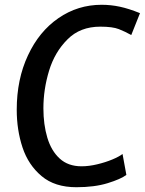

<svg xmlns="http://www.w3.org/2000/svg" viewBox="-20 -775 606 803"><path d="M299.5 8Q209 8 154 -38.5Q98.5 -85 74.2 -158.2Q50 -231.5 50 -316Q50 -443.5 97 -543.5Q143.5 -643.5 224.5 -699.2Q305.5 -755 405 -755Q443.5 -755 481 -747Q518.5 -739 565.5 -720L529 -628.5Q503 -643 477 -653.2Q451 -663.5 399.5 -663.5Q315 -663.5 262.5 -610.5Q209 -557.5 185.2 -479.2Q161.5 -401 161.5 -322Q161.5 -254 178 -199Q194.5 -144 229.8 -111.8Q265 -79.5 321 -79.5Q352 -79.5 386.5 -87.8Q421 -96 449.8 -108Q478.5 -120 492.5 -131L508.5 -43.5Q485.5 -26 430.5 -9Q375.5 8 299.5 8Z"/></svg>

Font: Merriweather Sans Italic
Style: Regular
Weight: 400
Italic angle: -7.5°
Designer: Eben Sorkin
Foundry: Eben Sorkin
Version: Version 1.008; ttfautohint (v1.7.19-72a1) -l 8 -r 50 -G 200 